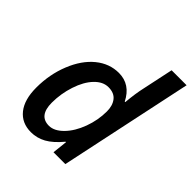

<svg xmlns="http://www.w3.org/2000/svg" viewBox="-211 -890 1031 1031"><g transform="rotate(45 304.0 -375.0)"><path d="M304.2 -549.8Q391.6 -549.8 435.1 -462.9H439Q445.3 -534.2 457 -585L494.1 -759.8H607.9L446.8 0H356.9L366.2 -85.9H362.8Q319.8 -34.2 279.8 -12.2Q239.7 9.8 194.8 9.8Q125 9.8 85.4 -39.8Q45.9 -89.4 45.9 -180.2Q45.9 -280.3 80.8 -367.2Q115.7 -454.1 174.3 -502Q232.9 -549.8 304.2 -549.8ZM238.8 -83Q278.8 -83 318.1 -123Q357.4 -163.1 381.1 -227.5Q404.8 -292 404.8 -357.9Q404.8 -402.3 383.5 -429.2Q362.3 -456.1 318.8 -456.1Q277.3 -456.1 241.2 -418.5Q205.1 -380.9 183.6 -315.4Q162.1 -250 162.1 -182.1Q162.1 -83 238.8 -83Z"/></g></svg>

Font: f4_56222          
Style: Italic
Weight: 600
Italic angle: -12°
Foundry: Ascender Corporation
Version: Version 1.10